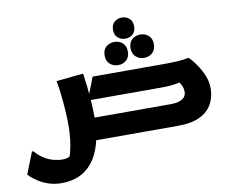

<svg xmlns="http://www.w3.org/2000/svg" viewBox="-146 -976 1668 1377"><g transform="rotate(-10 688.0 -287.5)"><path d="M478 -162H1058Q1104 -162 1129.5 -172Q1155 -182 1165.5 -197.5Q1176 -213 1176 -232Q1176 -259 1164 -282.5Q1152 -306 1139 -320L1217 -317Q1173 -307 1141 -301.5Q1109 -296 1082.5 -293.5Q1056 -291 1026 -291H482L545 -454H1064Q1113 -454 1159.5 -456.5Q1206 -459 1236 -466H1248Q1274 -440 1300.5 -401.5Q1327 -363 1345.5 -318Q1364 -273 1364 -226Q1364 -182 1350 -141.5Q1336 -101 1304.5 -69Q1273 -37 1220 -18.5Q1167 0 1088 0H478ZM824 -681Q792 -681 769.5 -701Q747 -721 747 -758Q747 -795 769.5 -815Q792 -835 824 -835Q856 -835 878.5 -815Q901 -795 901 -758Q901 -721 878.5 -701Q856 -681 824 -681ZM933 -522Q898 -522 873 -544.5Q848 -567 848 -607Q848 -648 873 -670Q898 -692 933 -692Q969 -692 993.5 -670Q1018 -648 1018 -607Q1018 -567 993.5 -544.5Q969 -522 933 -522ZM741 -503Q706 -503 681 -525Q656 -547 656 -588Q656 -629 681 -650.5Q706 -672 741 -672Q776 -672 800.5 -650.5Q825 -629 825 -588Q825 -547 800.5 -525Q776 -503 741 -503ZM34 0Q63 34 96.5 55Q130 76 165 85Q200 94 230 94Q260 94 279.5 84Q299 74 308 75L265 115Q281 93 291.5 53Q302 13 308 -37.5Q314 -88 314 -138Q314 -192 310 -252Q306 -312 299.5 -368.5Q293 -425 285 -467L471 -486H482Q496 -385 502 -305.5Q508 -226 508 -165Q508 -52 484 29Q460 110 418 161.5Q376 213 319.5 236.5Q263 260 197 260Q144 260 101 245.5Q58 231 28 211.5Q-2 192 -19.5 176Q-37 160 -39 157L23 0Z"/></g></svg>

Font: Kufam ExtraBold
Style: Italic
Weight: 800
Italic angle: -11°
Designer: Artur Schmal
Foundry: Original Type
Version: Version 1.301; ttfautohint (v1.8.3)